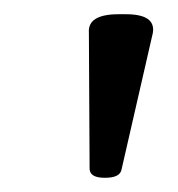

<svg xmlns="http://www.w3.org/2000/svg" viewBox="-20 -722 251 270"><path d="M127 -472Q107 -472 106 -484L105 -676Q103 -702 147 -702H157Q199 -702 195 -676L151 -484Q149 -472 128 -472Z"/></svg>

Font: Asap Semi Expanded Semi Expanded Regular
Style: Italic
Weight: 400
Width: 6
Italic angle: -6°
Designer: Pablo Cosgaya
Foundry: Omnibus-Type
Version: Version 3.001; ttfautohint (v1.8.4.7-5d5b)